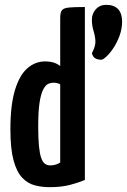

<svg xmlns="http://www.w3.org/2000/svg" viewBox="-20 -764 527 794"><path d="M186 10Q153 10 124 2.5Q95 -5 72 -29Q49 -53 36 -101Q23 -149 23 -229Q23 -330 42 -392Q61 -454 93.5 -482Q126 -510 166 -510Q187 -510 202.5 -505Q218 -500 229 -491V-690Q229 -713 236.5 -722Q244 -731 266.5 -733Q289 -735 331 -735V-20Q306 -9 270 0.5Q234 10 186 10ZM187 -80Q199 -80 209.5 -83Q220 -86 229 -92V-415Q223 -419 215.5 -420.5Q208 -422 200 -422Q190 -422 179 -417Q168 -412 158.5 -393.5Q149 -375 143.5 -339Q138 -303 138 -241Q138 -192 141 -161Q144 -130 150 -112Q156 -94 165.5 -87Q175 -80 187 -80ZM399 -517Q385 -517 374.5 -522.5Q364 -528 360 -544Q376 -574 374.5 -595.5Q373 -617 366.5 -637.5Q360 -658 360 -683Q360 -708 376.5 -726Q393 -744 419 -744Q452 -744 468.5 -726Q485 -708 485 -675Q485 -645 474.5 -616.5Q464 -588 449.5 -566Q435 -544 420.5 -530.5Q406 -517 399 -517Z"/></svg>

Font: Yanone Kaffeesatz ExtraLight SemiBold
Style: Regular
Weight: 600
Version: Version 2.003